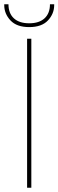

<svg xmlns="http://www.w3.org/2000/svg" viewBox="-43 -887 276 907"><path d="M105 -704V0H85V-704ZM213 -863Q213 -822 183.5 -790.5Q154 -759 95 -759Q36 -759 6.5 -790.5Q-23 -822 -23 -863V-867H-3Q-3 -824 22.5 -800.5Q48 -777 95 -777Q142 -777 167.5 -800.5Q193 -824 193 -867H213Z"/></svg>

Font: Fz Poppins Thin
Style: Regular
Weight: 100
Designer: Ninad Kale (Devanagari), Jonny Pinhorn (Latin)
Foundry: Indian Type Foundry
Version: Vit hóa bi Vntype.Com & FontZin.Com